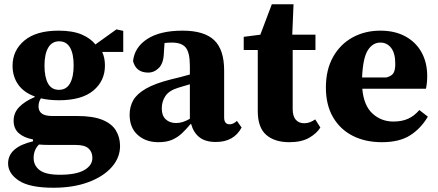

<svg xmlns="http://www.w3.org/2000/svg" viewBox="-20 -653 2058 902"><path d="M138 89Q138 125 166.5 146.5Q195 168 261 168Q338 168 376 146Q414 124 414 89Q414 61 396 44.5Q378 28 337 28H218Q202 28 188.5 27.5Q175 27 163 26Q138 51 138 89ZM257 -231Q292 -231 309 -261.5Q326 -292 326 -346Q326 -400 309 -429.5Q292 -459 258 -459Q224 -459 206.5 -429Q189 -399 189 -345Q189 -291 205.5 -261Q222 -231 257 -231ZM257 -182Q210 -182 172 -191Q161 -174 161 -153Q161 -131 176.5 -119.5Q192 -108 226 -108H343Q417 -108 461 -90Q505 -72 524.5 -40Q544 -8 544 33Q544 88 504.5 132.5Q465 177 394.5 203Q324 229 231 229Q119 229 68.5 195.5Q18 162 18 115Q18 76 48 50Q78 24 135 11V2Q92 -6 68 -27.5Q44 -49 44 -86Q44 -123 70 -150Q96 -177 143 -197V-200Q91 -219 65 -256.5Q39 -294 39 -344Q39 -416 94.5 -462.5Q150 -509 255 -509Q321 -509 363.5 -491Q406 -473 428 -444L527 -515L559 -508V-409H460Q473 -382 473 -345Q473 -273 418.5 -227.5Q364 -182 257 -182Z M994 14Q945 14 917 -8Q889 -30 878 -70H875Q855 -46 835 -27Q815 -8 789 3.5Q763 15 724 15Q665 15 627 -19Q589 -53 589 -114Q589 -152 606 -182Q623 -212 665.5 -236.5Q708 -261 783 -280Q806 -285 828 -291Q850 -297 872 -303V-343Q872 -405 853 -429Q834 -453 787 -453Q779 -453 770.5 -452.5Q762 -452 753 -451L750 -408Q749 -357 727 -334.5Q705 -312 676 -312Q619 -312 605 -366Q612 -431 672 -470Q732 -509 838 -509Q939 -509 986 -464.5Q1033 -420 1033 -322V-101Q1033 -69 1059 -69Q1076 -69 1093 -85L1115 -54Q1079 14 994 14ZM740 -143Q740 -110 758.5 -92.5Q777 -75 808 -75Q838 -75 872 -95V-257Q858 -253 844.5 -249Q831 -245 818 -241Q775 -228 757.5 -202.5Q740 -177 740 -143Z M1339 15Q1270 15 1230.5 -19.5Q1191 -54 1191 -131V-418H1125V-480L1203 -490L1257 -633H1359L1353 -490H1462V-418H1355V-141Q1355 -107 1369.5 -90.5Q1384 -74 1409 -74Q1424 -74 1436.5 -79Q1449 -84 1461 -92L1485 -54Q1468 -26 1432 -5.5Q1396 15 1339 15Z M1767 -453Q1731 -453 1708 -417Q1685 -381 1681 -289H1795Q1821 -296 1829 -310.5Q1837 -325 1837 -353Q1837 -403 1817.5 -428Q1798 -453 1767 -453ZM1774 15Q1696 15 1637 -15Q1578 -45 1544.5 -102.5Q1511 -160 1511 -242Q1511 -325 1544.5 -385Q1578 -445 1636 -477Q1694 -509 1767 -509Q1835 -509 1884.5 -482Q1934 -455 1960.5 -407Q1987 -359 1987 -296Q1987 -263 1981 -236H1682Q1689 -157 1730 -119.5Q1771 -82 1828 -82Q1869 -82 1898 -95.5Q1927 -109 1950 -136L1990 -105Q1957 -49 1906.5 -17Q1856 15 1774 15Z"/></svg>

Font: Source Serif 4 SmText
Style: Bold
Weight: 700
Designer: Frank Grießhammer
Foundry: Adobe
Version: Version 4.005;hotconv 1.1.0;makeotfexe 2.6.0